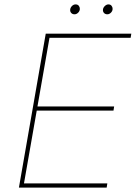

<svg xmlns="http://www.w3.org/2000/svg" viewBox="-20 -853 617 873"><path d="M188 -700H577L574 -681H205L89 -19H468L465 0H66ZM142 -369H499L496 -350H139ZM299 -807Q299 -817 306.5 -825Q314 -833 324 -833Q333 -833 338 -827Q343 -821 343 -813Q343 -803 335.5 -795.5Q328 -788 319 -788Q310 -788 304.5 -793.5Q299 -799 299 -807ZM448 -807Q448 -817 456 -825Q464 -833 473 -833Q482 -833 487 -827Q492 -821 492 -813Q492 -803 484.5 -795.5Q477 -788 468 -788Q459 -788 453.5 -793.5Q448 -799 448 -807Z"/></svg>

Font: Fixel Italic Variable 20240409 Display Thin
Style: Italic
Weight: 100
Italic angle: -10°
Designer: AlfaBravo + MacPaw
Foundry: Kyrylo Tkachov, Marchela Mozhyna, Serhii Makarenko, Maria Weinstein, Zakhar Kryvoshyya
Version: Version 1.211;Glyphs 3.2 (3225)